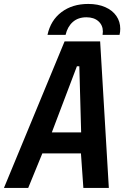

<svg xmlns="http://www.w3.org/2000/svg" viewBox="-28 -930 648 950"><path d="M291.5 -725H467.5L510.5 0H384.5L372.5 -171H181.5L111.5 0H-8.5ZM373.5 -275 364.5 -602H352.5L228.5 -275ZM408.5 -910.5Q456.5 -910.5 492.5 -894.8Q528.5 -879 547.8 -851Q567 -823 567 -787.5Q567 -772 563.5 -757.5H479.5Q481 -766 481 -774Q481 -805 459 -824.8Q437 -844.5 399.5 -844.5Q358.5 -844.5 332.2 -821.2Q306 -798 296.5 -757.5H207Q222.5 -829.5 276.2 -870Q330 -910.5 408.5 -910.5Z"/></svg>

Font: JuliaMono
Style: Bold Italic
Weight: 700
Italic angle: -9°
Monospace: yes
Designer: cormullion
Foundry: corm
Version: Version 0.057; ttfautohint (v1.8.4)